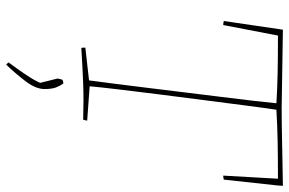

<svg xmlns="http://www.w3.org/2000/svg" viewBox="-177 -509 935 621"><g transform="rotate(90 290.5 -198.5)"><path d="M135 6Q134 4 134 -7L240 -19Q243 -41 249 -87.5Q255 -134 262.5 -195Q270 -256 278 -321.5Q286 -387 293.5 -447.5Q301 -508 306.5 -555Q312 -602 314 -625Q265 -628 215 -629Q165 -630 95 -630L61 -453Q54 -453 48 -455L76 -646L328 -642Q379 -642 444 -643.5Q509 -645 581 -646L580 -630L561 -455Q555 -453 548 -453L558 -630Q488 -630 437.5 -629Q387 -628 335 -625Q329 -586 321 -523.5Q313 -461 303.5 -388Q294 -315 285 -243.5Q276 -172 269 -113Q262 -54 259 -21L370 -13Q370 -10 369 -6.5Q368 -3 367 0Q302 -2 249.5 0Q197 2 135 6ZM189 249Q188 248 185 245Q182 242 182 241Q204 212 222.5 184Q241 156 248 139L234 83Q235 76 238 67Q244 64 250 64Q258 75 263 88.5Q268 102 268 125Q268 153 243 186Q218 219 189 249Z"/></g></svg>

Font: Labrada Thin
Style: Italic
Weight: 100
Italic angle: -7°
Designer: Mercedes Jáuregui
Foundry: Omnibus-Type Team
Version: Version 1.000; ttfautohint (v1.8.4.7-5d5b)